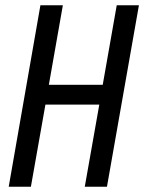

<svg xmlns="http://www.w3.org/2000/svg" viewBox="-20 -707 546 727"><path d="M13 0 133 -687H218L165 -386H369L422 -687H506L385 0H301L356 -311H152L97 0Z"/></svg>

Font: Archivo ExtraCondensed
Style: Italic
Weight: 400
Width: 2
Italic angle: -10°
Designer: Hector Gatti
Foundry: Omnibus-Type
Version: Version 2.001